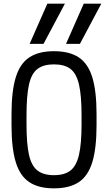

<svg xmlns="http://www.w3.org/2000/svg" viewBox="-20 -1020 590 1050"><path d="M417 -780H341L438 -1000H534ZM218 -780H142L239 -1000H335ZM275 10Q191 10 140 -24Q89 -58 66 -134Q43 -210 43 -335V-395Q43 -521 66 -596.5Q89 -672 140 -706Q191 -740 275 -740Q360 -740 411 -706Q462 -672 485 -596.5Q508 -521 508 -395V-335Q508 -210 485 -134Q462 -58 411 -24Q360 10 275 10ZM275 -62Q333 -62 365.5 -87.5Q398 -113 412 -173.5Q426 -234 426 -340V-390Q426 -497 412 -557.5Q398 -618 365.5 -643Q333 -668 275 -668Q218 -668 185 -643Q152 -618 138.5 -557.5Q125 -497 125 -390V-340Q125 -234 138.5 -173.5Q152 -113 185 -87.5Q218 -62 275 -62Z"/></svg>

Font: M PLUS Code Latin SemiExpanded
Style: Regular
Weight: 400
Width: 6
Designer: Coji Morishita
Foundry: UNDERFOREST DESIGN
Version: Version 1.002; ttfautohint (v1.8.3)